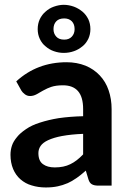

<svg xmlns="http://www.w3.org/2000/svg" viewBox="-20 -786 547 813"><path d="M332 -132.3V-219.2Q282.2 -217.3 242.2 -210Q208 -203.6 183.6 -192.4Q161.6 -182.1 151.9 -168Q142.6 -154.3 142.6 -137.7Q142.6 -104.5 162.1 -90.8Q180.7 -77.1 211.9 -77.1Q250.5 -77.1 277.8 -90.8Q304.7 -103.5 332 -132.3ZM70.8 -401.9 48.8 -441.4Q137.2 -522.5 262.2 -522.5Q305.2 -522.5 342.3 -507.8Q377.4 -493.2 402.3 -466.8Q427.7 -439.9 439.9 -403.8Q452.6 -366.7 452.6 -324.2V0H396.5Q379.4 0 369.6 -5.4Q359.4 -10.7 354.5 -26.4L343.3 -63.5Q318.8 -42 305.7 -33.2Q283.2 -17.6 267.1 -10.7Q244.1 -1 224.6 2.9Q202.1 7.8 173.8 7.8Q141.6 7.8 113.8 -1Q87.9 -8.3 66.4 -26.9Q46.9 -43.9 35.6 -70.3Q24.4 -97.2 24.4 -130.9Q24.4 -150.9 30.8 -169.9Q36.6 -187.5 52.7 -206.5Q64.5 -221.7 90.3 -239.3Q114.3 -255.9 148.4 -266.6Q186 -278.8 228 -285.6Q275.4 -292.5 332 -293.9V-324.2Q332 -375.5 310.1 -400.4Q288.6 -424.8 246.6 -424.8Q217.3 -424.8 196.8 -418Q181.6 -413.1 162.1 -402.3Q155.8 -398.4 134.8 -386.7Q121.1 -379.4 107.4 -379.4Q95.2 -379.4 85.4 -386.7Q75.2 -394.5 70.8 -401.9ZM139.6 -662.6Q139.6 -685.5 148.4 -704.6Q157.7 -724.1 172.9 -736.8Q188.5 -751 208 -757.8Q230 -765.6 250 -765.6Q271 -765.6 293 -757.8Q311.5 -751 329.1 -736.8Q343.8 -724.6 354 -704.6Q362.8 -685.5 362.8 -662.6Q362.8 -640.6 354 -621.6Q343.8 -601.1 329.1 -589.8Q311 -575.2 293 -569.3Q272.5 -562 250 -562Q228.5 -562 208 -569.3Q189 -575.7 172.9 -589.8Q157.7 -601.6 148.4 -621.6Q139.6 -640.6 139.6 -662.6ZM206.5 -662.6Q206.5 -643.6 218.3 -630.9Q229.5 -618.2 252 -618.2Q272.5 -618.2 284.2 -630.9Q295.9 -643.6 295.9 -662.6Q295.9 -683.6 284.2 -695.8Q272 -708 252 -708Q229.5 -708 218.3 -695.8Q206.5 -683.6 206.5 -662.6Z"/></svg>

Font: Lato-SemiBold
Style: Bold
Weight: 500
Designer: Lukasz Dziedzic with Adam Twardoch and Botio Nikoltchev
Foundry: tyPoland Lukasz Dziedzic
Version: ""